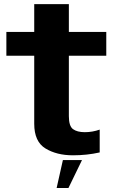

<svg xmlns="http://www.w3.org/2000/svg" viewBox="-20 -748 570 934"><path d="M335 7.5Q403 7.5 465 -6.5V-117.5Q429.5 -105 392.5 -105Q355.5 -105 335.2 -119.8Q315 -134.5 315 -183V-477H497V-592.5H315V-728H146.5V-592.5H11V-477H146.5V-146Q146.5 -59 201.2 -25.8Q256 7.5 335 7.5ZM255.5 166.5H313L379 30.5H286Z"/></svg>

Font: Anybody UltraCondensed Thin
Style: Bold
Weight: 700
Version: Version 1.111